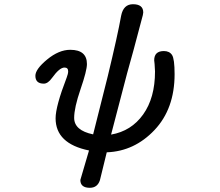

<svg xmlns="http://www.w3.org/2000/svg" viewBox="-20 -769 1040 909"><path d="M505.9 -131.8Q601.6 -148.4 657.7 -227.1Q713.9 -305.7 713.9 -430.7L711.9 -465.8L710 -483.4Q710 -527.3 755.9 -527.3Q782.2 -527.3 794.4 -508.8Q806.6 -490.2 806.6 -418Q806.6 -253.9 711.4 -153.3Q616.2 -52.7 485.4 -47.9L453.1 84Q441.4 120.1 405.3 120.1Q360.4 120.1 360.4 83L401.4 -56.6Q243.2 -88.9 243.2 -209Q243.2 -265.6 295.9 -402.3Q302.7 -419.9 302.7 -431.6Q302.7 -449.2 285.2 -449.2Q261.7 -449.2 226.6 -400.4Q207 -373 187.5 -373Q147.5 -373 147.5 -410.2Q147.5 -441.4 203.1 -487.3Q258.8 -533.2 312.5 -533.2Q391.6 -533.2 391.6 -465.8Q391.6 -434.6 361.3 -346.7Q331.1 -258.8 331.1 -210.9Q331.1 -151.4 420.9 -132.8L490.2 -408.2Q537.1 -602.5 553.7 -695.3Q564.5 -749 609.4 -749Q658.2 -749 658.2 -710L656.2 -697.3L612.3 -532.2L582 -422.9Z"/></svg>

Font: MotoyaLMaru
Style: W3 mono
Weight: 400
Version: Version 1.01